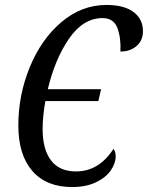

<svg xmlns="http://www.w3.org/2000/svg" viewBox="-20 -745 597 775"><path d="M54 -239Q54 -361 100 -473.5Q146 -586 227.5 -655.5Q309 -725 410 -725Q481 -725 519 -696.5Q557 -668 557 -619Q557 -582 531.5 -559.5Q506 -537 466 -537Q469 -591 454 -631.5Q439 -672 394 -672Q316 -672 259 -589.5Q202 -507 173 -385H388L377 -337H163Q152 -273 152 -225Q152 -142 186 -97.5Q220 -53 287 -53Q379 -53 438 -144Q447 -133 447 -114Q447 -86 427 -57Q407 -28 367 -9Q327 10 271 10Q167 10 110.5 -55Q54 -120 54 -239Z"/></svg>

Font: Noto Serif Cond
Style: Italic
Weight: 400
Width: 3
Italic angle: -12°
Designer: Monotype Design Team
Foundry: Monotype Imaging Inc.
Version: Version 1.001